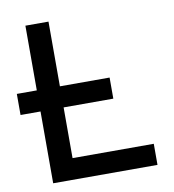

<svg xmlns="http://www.w3.org/2000/svg" viewBox="-89 -763 754 832"><g transform="rotate(-10 288.0 -346.5)"><path d="M-9.8 -315.9H78.1V0H537.1V-92.8H179.7V-315.9H398.4V-408.7H179.7V-693.4H78.1V-408.7H-9.8Z"/></g></svg>

Font: CaskaydiaCove Nerd Font
Style: Regular
Weight: 400
Designer: Aaron Bell
Foundry: Saja Typeworks
Version: Version 2111.1;Nerd Fonts 2.3.3